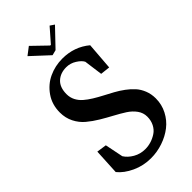

<svg xmlns="http://www.w3.org/2000/svg" viewBox="-245 -837 911 911"><g transform="rotate(-45 210.5 -381.5)"><path d="M201.7 -664.1 114.3 -745.1 153.3 -774.9 226.1 -704.6H231L291 -773.4L312.5 -758.8L228.5 -670.9ZM350.6 -433.1 302.2 -438.5 289.6 -532.2Q281.7 -547.9 258.1 -563Q234.4 -578.1 207 -578.1Q167.5 -578.1 142.6 -554.9Q117.7 -531.7 117.7 -486.3Q117.7 -463.9 127.4 -444.8Q137.2 -425.8 153.8 -411.4Q170.4 -397 191.9 -383.8Q213.4 -370.6 236.8 -358.4Q260.3 -346.2 283.9 -333.3Q307.6 -320.3 329.1 -304.4Q350.6 -288.6 366.9 -270.5Q383.3 -252.4 393.3 -227.3Q403.3 -202.1 403.3 -172.9Q403.3 -131.8 385 -96.7Q366.7 -61.5 336.7 -38.1Q306.6 -14.6 267.3 -1.2Q228 12.2 186.5 12.2Q135.7 12.2 91.1 -8.5Q46.4 -29.3 21.5 -60.1L28.3 -190.4L78.1 -183.1L96.7 -91.3Q110.8 -68.8 137.9 -53.2Q165 -37.6 197.8 -37.6Q218.3 -37.6 237.8 -43.7Q257.3 -49.8 274.9 -61.5Q292.5 -73.2 303 -93.8Q313.5 -114.3 313.5 -140.1Q313.5 -166 298.1 -187.5Q282.7 -209 258.1 -224.9Q233.4 -240.7 203.6 -256.6Q173.8 -272.5 144 -290.3Q114.3 -308.1 89.4 -328.9Q64.5 -349.6 49.1 -380.1Q33.7 -410.6 33.7 -447.3Q33.7 -500.5 61.5 -540.5Q89.4 -580.6 131.8 -600.3Q174.3 -620.1 223.1 -620.1Q302.7 -620.1 361.3 -571.3Z"/></g></svg>

Font: Neuton
Style: Regular
Weight: 400
Designer: Brian M Zick
Version: Version 1.3